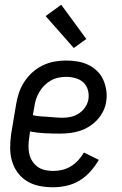

<svg xmlns="http://www.w3.org/2000/svg" viewBox="-20 -784 515 812"><path d="M204 8Q175 8 147 2.5Q119 -3 95.5 -17Q72 -31 55.5 -53Q39 -75 31 -102Q23 -129 23 -158Q23 -187 27 -216L48 -342Q52 -367 60 -391Q68 -415 82.5 -437.5Q97 -460 117 -478Q137 -496 161 -507.5Q185 -519 210 -523.5Q235 -528 259 -528Q284 -528 308 -524Q332 -520 353 -510Q374 -500 390.5 -484Q407 -468 416.5 -447Q426 -426 429.5 -402Q433 -378 429 -354Q426 -333 416 -313Q406 -293 391 -277Q376 -261 357 -249Q338 -237 317.5 -230.5Q297 -224 276 -221.5Q255 -219 234 -219Q202 -219 170 -220.5Q138 -222 107 -228L104 -205Q101 -187 100.5 -169Q100 -151 103.5 -134.5Q107 -118 116 -103.5Q125 -89 138.5 -79Q152 -69 169.5 -65Q187 -61 205 -61Q224 -61 243 -65.5Q262 -70 279.5 -80.5Q297 -91 311 -106.5Q325 -122 335 -139L398 -108Q383 -82 362.5 -59Q342 -36 316.5 -20.5Q291 -5 261.5 1.5Q232 8 204 8ZM246 -286Q263 -286 280.5 -290Q298 -294 314 -304.5Q330 -315 340.5 -331Q351 -347 354 -364Q357 -385 351.5 -404Q346 -423 332.5 -435.5Q319 -448 299.5 -453.5Q280 -459 260 -459Q244 -459 227 -455.5Q210 -452 195 -443.5Q180 -435 167.5 -422.5Q155 -410 146 -394.5Q137 -379 132 -363Q127 -347 125 -331L119 -297Q134 -293 150 -292Q166 -291 182 -290Q198 -289 214 -287.5Q230 -286 246 -286ZM292 -581 173 -716 239 -764 345 -619Z"/></svg>

Font: Iosevka QP
Style: Italic
Weight: 400
Italic angle: -9°
Designer: Belleve Invis
Foundry: Belleve Invis
Version: Version 20.0.0; ttfautohint (v1.8.4)